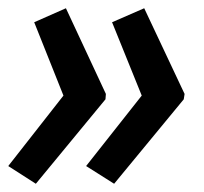

<svg xmlns="http://www.w3.org/2000/svg" viewBox="-27 -499 496 466"><path d="M250 -53 419 -258 421 -271 323 -479 245 -445 317 -267 182 -96ZM60 -53 229 -258 230 -271 133 -479 56 -445 127 -267 -7 -96Z"/></svg>

Font: Noto Sans UI Condensed Medium
Style: Italic
Weight: 500
Width: 3
Italic angle: -12°
Designer: Monotype Design Team
Foundry: Monotype Imaging Inc.
Version: Version 1.901